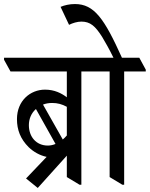

<svg xmlns="http://www.w3.org/2000/svg" viewBox="-57 -909 742 951"><path d="M130 22 274 -138V-32L337 6H346V-555H453V-564L421 -623H-37V-613L-5 -555H274V-427C248 -447 213 -465 166 -465C93 -465 27 -410 27 -319C27 -266 44 -221 85 -180C109 -157 140 -139 174 -132L72 -25ZM201 -399C228 -399 250 -393 274 -380V-238C267 -230 261 -224 254 -218L156 -391C169 -396 184 -399 201 -399ZM86 -289C86 -320 98 -349 121 -369L218 -196C206 -191 193 -188 180 -188C122 -188 86 -232 86 -289Z M549 6H558V-555H665V-564L633 -623H547C460 -816 410 -889 314 -889C287 -889 262 -883 243 -875L285 -786C303 -795 326 -802 346 -802C390 -802 415 -780 449 -726C466 -697 481 -672 505 -623H379V-613L411 -555H486V-32Z"/></svg>

Font: Noto Serif Devanagari Condensed
Style: Regular
Weight: 400
Width: 3
Designer: Universal Thirst, Indian Type Foundry and the Monotype Design Team
Foundry: Monotype Imaging Inc.
Version: Version 2.004